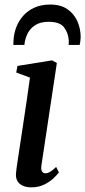

<svg xmlns="http://www.w3.org/2000/svg" viewBox="-20 -815 376 846"><path d="M118 10.5Q96.5 10.5 80.2 3.2Q64 -4 56 -18.8Q48 -33.5 51 -56.5Q52.5 -73 57.5 -105.2Q62.5 -137.5 69 -180.8Q75.5 -224 83 -273.5Q90.5 -323 98 -374.2Q105.5 -425.5 112 -473L51.5 -495.5L57 -524.5L209 -549L230.5 -537.5L162.5 -86Q160 -67.5 165.2 -59.5Q170.5 -51.5 179 -51.5Q189.5 -51.5 200.2 -57.5Q211 -63.5 227.5 -79.5L239.5 -55Q232 -45 215.8 -29.5Q199.5 -14 174.8 -1.8Q150 10.5 118 10.5ZM39 -617Q39 -621.5 39 -625.5Q39 -629.5 39.5 -634.5Q40.5 -664.5 51 -693.2Q61.5 -722 81.8 -745Q102 -768 132 -781.5Q162 -795 201.5 -795Q247.5 -795 277 -774.5Q306.5 -754 321 -721.2Q335.5 -688.5 335.5 -650.5Q335 -640.5 333.8 -632Q332.5 -623.5 331 -617H282.5Q282.5 -621.5 283 -626Q283.5 -630.5 283 -637.5Q280.5 -671 261.8 -695Q243 -719 194.5 -719Q157 -719 134 -703.5Q111 -688 100.2 -664.5Q89.5 -641 87.5 -617Z"/></svg>

Font: Merriweather 60pt Medium
Style: Italic
Weight: 500
Italic angle: -7.8°
Version: Version 2.101